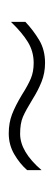

<svg xmlns="http://www.w3.org/2000/svg" viewBox="138 -624 123 439"><g transform="rotate(90 199.5 -404.5)"><path d="M197 -393Q175 -407 159.5 -413.5Q144 -420 124 -420Q98 -420 76.5 -407Q55 -394 30 -368V-401Q49 -419 71.5 -432.5Q94 -446 124 -446Q147 -446 167 -438Q187 -430 206 -418Q232 -402 247 -395.5Q262 -389 286 -389Q327 -389 369 -438V-405Q354 -388 332.5 -375.5Q311 -363 285 -363Q261 -363 241.5 -370.5Q222 -378 197 -393Z"/></g></svg>

Font: Noto Sans Tamil UI ExtraCondensed Thin
Style: Regular
Weight: 100
Width: 2
Designer: Jelle Bosma - Monotype Design Team
Foundry: Monotype Imaging Inc.
Version: Version 2.004; ttfautohint (v1.8.4.7-5d5b)